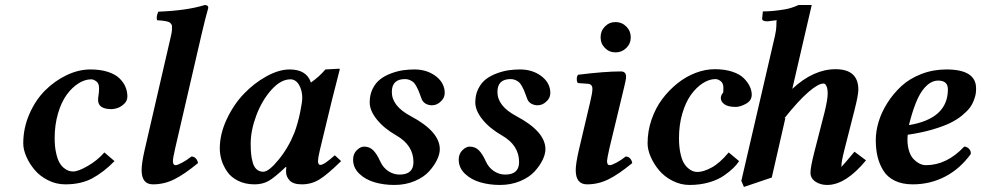

<svg xmlns="http://www.w3.org/2000/svg" viewBox="-20 -718 3873 758"><path d="M237.8 9.8Q202.1 9.8 169.9 -6.3Q137.7 -22.5 116.9 -47.1Q96.2 -71.8 84 -99.6Q71.8 -127.4 71.8 -151.9Q71.8 -211.9 95.7 -267.1Q119.6 -322.3 157.5 -360.4Q195.3 -398.4 242.7 -421.1Q290 -443.8 336.9 -443.8Q376.5 -443.8 405.8 -434.3Q435.1 -424.8 451.4 -408.9Q467.8 -393.1 475.3 -375Q482.9 -356.9 482.9 -336.9Q482.9 -319.8 470 -307.9Q457 -295.9 443.8 -291.5Q430.7 -287.1 420.9 -287.1Q367.2 -287.1 367.2 -323.2Q367.2 -331.5 369.1 -342.8Q371.1 -354 371.1 -370.1Q371.1 -388.7 360.4 -396.7Q349.6 -404.8 339.8 -404.8Q314.9 -404.8 289.6 -388.7Q264.2 -372.6 243.2 -343.8Q222.2 -314.9 209 -270Q195.8 -225.1 195.8 -172.9Q195.8 -140.1 201.2 -115.5Q206.5 -90.8 214.1 -77.1Q221.7 -63.5 232.2 -54.9Q242.7 -46.4 251.5 -43.7Q260.3 -41 269 -41Q288.6 -41 326.4 -62.7Q364.3 -84.5 392.1 -116.2L432.1 -82Q389.2 -38.1 344.7 -14.2Q300.3 9.8 237.8 9.8Z M651.9 -563Q655.3 -577.1 657 -585.9Q658.7 -594.7 658.9 -603Q659.2 -611.3 658.9 -615.7Q658.7 -620.1 655 -624.3Q651.4 -628.4 647.9 -630.4Q644.5 -632.3 636.2 -634Q627.9 -635.7 620.8 -636.5Q613.8 -637.2 600.1 -638.2Q595.7 -651.9 605 -671.9Q718.3 -676.3 788.6 -698.2Q795.4 -698.2 799.3 -694.8Q803.2 -691.4 801.8 -685.1Q791 -647.9 775.9 -583L671.9 -133.8Q662.6 -92.8 662.6 -82.5Q662.6 -65.9 672.9 -65.9Q680.7 -65.9 699.2 -75.9Q717.8 -85.9 735.8 -100.1Q746.1 -100.1 752.9 -92.8Q759.8 -85.4 761.7 -74.2Q708.5 -30.3 668.5 -10.3Q628.4 9.8 584 9.8Q539.1 9.8 539.1 -46.4Q539.1 -73.7 550.8 -125Z M1142.6 -194.8Q1155.8 -230.5 1164.6 -272.9Q1173.3 -315.4 1173.3 -331.1Q1173.3 -361.3 1160.4 -383.1Q1147.5 -404.8 1126.5 -404.8Q1088.4 -404.8 1051 -362.8Q1013.7 -320.8 991.7 -261.7Q969.7 -202.6 969.7 -150.9Q969.7 -127.4 971.4 -110.1Q973.1 -92.8 978 -75.7Q982.9 -58.6 993.4 -49.3Q1003.9 -40 1019.5 -40Q1041 -40 1079.8 -87.4Q1118.7 -134.8 1142.6 -194.8ZM1109.4 -39.1Q1109.4 -52.2 1110.4 -58.1L1108.4 -59.1Q1063 -16.1 1039.6 -3.2Q1016.1 9.8 985.4 9.8Q948.2 9.8 920.2 -4.2Q892.1 -18.1 877 -40.3Q861.8 -62.5 854.7 -85.7Q847.7 -108.9 847.7 -131.8Q847.7 -188.5 874.8 -246.6Q901.9 -304.7 942.4 -347.2Q982.9 -389.6 1032 -416.7Q1081.1 -443.8 1123.5 -443.8Q1190.4 -443.8 1207.5 -392.1Q1240.7 -415.5 1264.6 -443.8L1319.3 -446.8Q1321.3 -446.8 1321.3 -443.8L1290 -320.8L1242.7 -125Q1235.4 -93.3 1235.4 -83Q1235.4 -66.9 1244.6 -66.9Q1259.3 -66.9 1301.8 -105L1326.7 -82Q1272 -28.3 1240.7 -9.3Q1209.5 9.8 1171.4 9.8Q1137.7 9.8 1123.5 -5.6Q1109.4 -21 1109.4 -39.1Z M1735.4 -358.9Q1737.8 -336.9 1725.1 -322.5Q1712.4 -308.1 1698.2 -304.2Q1681.6 -299.8 1666.3 -305.9Q1650.9 -312 1645 -326.2L1638.7 -343.3Q1633.8 -356.4 1631.3 -362.3Q1628.9 -368.2 1623.3 -378.2Q1617.7 -388.2 1612.3 -393.1Q1606.9 -397.9 1598.1 -401.9Q1589.4 -405.8 1579.1 -405.8Q1526.9 -405.8 1526.9 -355Q1526.9 -299.3 1601.1 -259.8Q1716.3 -198.7 1716.3 -128.9Q1716.3 -109.9 1705.3 -86.9Q1694.3 -64 1673.8 -41.3Q1653.3 -18.6 1617.2 -3.2Q1581.1 12.2 1536.6 12.2Q1495.1 12.2 1459 1.7Q1422.9 -8.8 1398.4 -32.2Q1374 -55.7 1374 -87.9Q1374 -110.4 1388.4 -124.8Q1402.8 -139.2 1417.5 -139.2Q1439 -139.2 1453.6 -124.5Q1467.8 -110.4 1481 -81.1Q1492.2 -56.2 1512.9 -42.5Q1533.7 -28.8 1557.6 -28.8Q1612.3 -28.8 1612.3 -78.1Q1612.3 -144.5 1544.9 -183.1Q1495.6 -211.4 1467.5 -246.6Q1439.5 -281.7 1439.5 -314Q1439.5 -344.2 1451.4 -367.9Q1463.4 -391.6 1481.7 -405.5Q1500 -419.4 1524.7 -428.5Q1549.3 -437.5 1571.5 -440.7Q1593.8 -443.8 1616.2 -443.8Q1663.1 -443.8 1697.3 -419.7Q1731.4 -395.5 1735.4 -358.9Z M2152.3 -358.9Q2154.8 -336.9 2142.1 -322.5Q2129.4 -308.1 2115.2 -304.2Q2098.6 -299.8 2083.3 -305.9Q2067.9 -312 2062 -326.2L2055.7 -343.3Q2050.8 -356.4 2048.3 -362.3Q2045.9 -368.2 2040.3 -378.2Q2034.7 -388.2 2029.3 -393.1Q2023.9 -397.9 2015.1 -401.9Q2006.3 -405.8 1996.1 -405.8Q1943.8 -405.8 1943.8 -355Q1943.8 -299.3 2018.1 -259.8Q2133.3 -198.7 2133.3 -128.9Q2133.3 -109.9 2122.3 -86.9Q2111.3 -64 2090.8 -41.3Q2070.3 -18.6 2034.2 -3.2Q1998 12.2 1953.6 12.2Q1912.1 12.2 1876 1.7Q1839.8 -8.8 1815.4 -32.2Q1791 -55.7 1791 -87.9Q1791 -110.4 1805.4 -124.8Q1819.8 -139.2 1834.5 -139.2Q1856 -139.2 1870.6 -124.5Q1884.8 -110.4 1897.9 -81.1Q1909.2 -56.2 1929.9 -42.5Q1950.7 -28.8 1974.6 -28.8Q2029.3 -28.8 2029.3 -78.1Q2029.3 -144.5 1961.9 -183.1Q1912.6 -211.4 1884.5 -246.6Q1856.4 -281.7 1856.4 -314Q1856.4 -344.2 1868.4 -367.9Q1880.4 -391.6 1898.7 -405.5Q1917 -419.4 1941.7 -428.5Q1966.3 -437.5 1988.5 -440.7Q2010.7 -443.8 2033.2 -443.8Q2080.1 -443.8 2114.3 -419.7Q2148.4 -395.5 2152.3 -358.9Z M2368.2 -528.6Q2351.1 -545.9 2351.1 -570.8Q2351.1 -595.7 2368.2 -613.3Q2385.3 -630.9 2410.2 -630.9Q2435.1 -630.9 2452.6 -613.3Q2470.2 -595.7 2470.2 -570.8Q2470.2 -545.9 2452.6 -528.6Q2435.1 -511.2 2410.2 -511.2Q2385.3 -511.2 2368.2 -528.6ZM2431.2 -320.3 2386.2 -133.8Q2376.5 -90.3 2376.5 -82.5Q2376.5 -65.9 2387.2 -65.9Q2395 -65.9 2413.8 -75.9Q2432.6 -85.9 2450.2 -100.1Q2460.4 -100.1 2467.3 -92.8Q2474.1 -85.4 2476.1 -74.2Q2422.9 -30.3 2382.6 -10.3Q2342.3 9.8 2297.9 9.8Q2252.9 9.8 2252.9 -46.4Q2252.9 -71.3 2265.1 -125L2310.1 -315.9Q2318.8 -351.6 2318.8 -367.2Q2318.8 -385.7 2301.3 -387.2L2261.2 -390.1Q2256.8 -396.5 2257.1 -406.7Q2257.3 -417 2262.2 -422.9Q2367.7 -436 2431.2 -436Q2451.7 -436 2451.7 -415Q2451.7 -409.2 2449.5 -397.9Q2447.3 -386.7 2444.8 -377L2438 -348.6Z M2702.6 12.2Q2667 12.2 2634.8 -4.4Q2602.5 -21 2581.8 -45.9Q2561 -70.8 2548.8 -99.1Q2536.6 -127.4 2536.6 -151.9Q2536.6 -200.2 2552.2 -245.8Q2567.9 -291.5 2594.5 -326.9Q2621.1 -362.3 2654.8 -389.2Q2688.5 -416 2726.6 -430.4Q2764.6 -444.8 2801.8 -444.8Q2840.8 -444.8 2870.6 -435.1Q2900.4 -425.3 2916.3 -409.4Q2932.1 -393.6 2939.9 -377Q2947.8 -360.4 2947.8 -344.2Q2947.8 -320.8 2925 -308.3Q2902.3 -295.9 2884.8 -295.9Q2854.5 -295.9 2840.1 -306.2Q2825.7 -316.4 2825.7 -331.1Q2825.7 -341.8 2835.9 -354H2835Q2835.9 -355 2835.9 -371.1Q2835.9 -389.6 2825.2 -397.7Q2814.5 -405.8 2804.7 -405.8Q2779.8 -405.8 2754.4 -389.4Q2729 -373 2708 -344Q2687 -314.9 2673.8 -270Q2660.6 -225.1 2660.6 -172.9Q2660.6 -140.1 2665.8 -115.2Q2670.9 -90.3 2678.7 -76.4Q2686.5 -62.5 2697 -53.7Q2707.5 -44.9 2716.3 -42Q2725.1 -39.1 2733.9 -39.1Q2756.8 -39.1 2789.1 -56.4Q2821.3 -73.7 2856.9 -116.2L2897.9 -82Q2889.2 -68.4 2875.2 -54.7Q2861.3 -41 2837.9 -24.7Q2814.5 -8.3 2779.1 2Q2743.7 12.2 2702.6 12.2ZM2906.7 -3.9 3039.6 -577.1Q3044.9 -601.6 3044.9 -613.8Q3044.9 -637.7 3046.9 -638.2Q3043.9 -637.7 3033.2 -636.7Q3022.9 -635.3 3017.6 -634.8Q3014.6 -633.8 3009.8 -633.8Q2988.8 -633.8 2988.8 -644L2991.7 -672.9Q3031.2 -672.9 3079.6 -681.2Q3104.5 -685.5 3132.8 -698.2H3184.6L3107.9 -367.2Q3191.4 -444.8 3278.8 -444.8Q3368.7 -444.8 3368.7 -363.8Q3368.7 -342.8 3353.5 -283.2L3313 -124Q3301.8 -80.1 3301.8 -62V-59.1Q3311 -68.4 3353.5 -119.1L3398.9 -85Q3318.8 12.2 3245.6 12.2Q3218.8 12.2 3199.2 -1Q3179.7 -14.2 3179.7 -36.1Q3179.7 -58.1 3194.8 -117.2L3235.8 -276.9Q3247.6 -326.2 3247.6 -348.1Q3247.6 -367.7 3242.9 -377.9Q3238.3 -388.2 3231 -388.2Q3210.4 -388.2 3171.1 -354.2Q3131.8 -320.3 3076.7 -251L3080.6 -252L3026.9 -17.1L2917 20Z M3722.2 -365.2Q3722.2 -399.9 3683.6 -399.9Q3650.4 -399.9 3621.6 -360.8Q3592.8 -321.8 3568.4 -224.1Q3722.2 -249.5 3722.2 -365.2ZM3833.5 -369.1Q3833.5 -358.4 3832.3 -349.1Q3831.1 -339.8 3825.2 -323.5Q3819.3 -307.1 3809.1 -293.2Q3798.8 -279.3 3778.6 -262.5Q3758.3 -245.6 3730.7 -232.2Q3703.1 -218.8 3660.2 -206.3Q3617.2 -193.8 3563.5 -186Q3560.5 -153.3 3567.1 -128.4Q3573.7 -103.5 3585.9 -90.8Q3598.1 -78.1 3610.6 -72Q3623 -65.9 3635.3 -65.9Q3717.8 -65.9 3786.6 -139.2Q3797.4 -139.2 3805.7 -130.4Q3814 -121.6 3812.5 -109.9Q3770 -51.3 3711.2 -20.8Q3652.3 9.8 3583.5 9.8Q3541.5 9.8 3512 -4.9Q3482.4 -19.5 3466.8 -45.4Q3451.2 -71.3 3444.3 -100.6Q3437.5 -129.9 3437.5 -165Q3437.5 -199.7 3448.7 -237.3Q3460 -274.9 3483.4 -311.8Q3506.8 -348.6 3538.8 -378.2Q3570.8 -407.7 3617.2 -425.8Q3663.6 -443.8 3716.3 -443.8Q3833.5 -443.8 3833.5 -369.1Z"/></svg>

Font: Linux Libertine G
Style: Semibold Italic
Weight: 600
Italic angle: -11.5°
Designer: Philipp H. Poll
Foundry: Philipp H. Poll
Version: Version 5.1.1